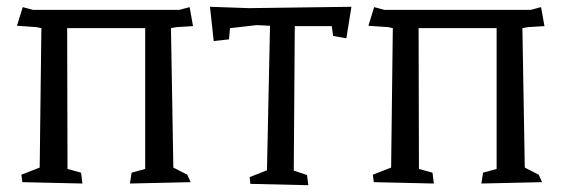

<svg xmlns="http://www.w3.org/2000/svg" viewBox="-20 -536 1655 566"><path d="M484 -453 491 -42 532 -21 542 1 363 5 368 -27 408 -38V-453H178L179 -38L219 -27L223 5L46 1L43 -21L97 -42L102 -453L88 -456L30 -460L47 -515L77 -507H509L539 -515L549 -459L500 -456Z M1016 -516 1001 -423 962 -430 958 -459H849L846 -33L885 -20L889 10L718 6L716 -14L767 -34L776 -460L737 -462L658 -453L655 -420L610 -415L599 -516L714 -512Z M1520 -453 1527 -42 1568 -21 1578 1 1399 5 1404 -27 1444 -38V-453H1214L1215 -38L1255 -27L1259 5L1082 1L1079 -21L1133 -42L1138 -453L1124 -456L1066 -460L1083 -515L1113 -507H1545L1575 -515L1585 -459L1536 -456Z"/></svg>

Font: Underdog
Style: Regular
Weight: 400
Designer: Sergey Steblina
Foundry: Sergey Steblina, Jovanny Lemonad
Version: Version 1.001; ttfautohint (v0.9)